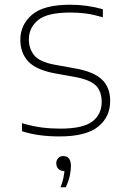

<svg xmlns="http://www.w3.org/2000/svg" viewBox="-20 -568 534 812"><path d="M232 9Q188 9 149.8 4Q111.5 -1 73 -13V-47Q119.5 -33.5 157 -28.8Q194.5 -24 235 -24Q330.5 -24 370.2 -54Q410 -84 410 -137Q410 -181.5 385.5 -206.2Q361 -231 294 -243L211 -258Q133 -272.5 99.5 -308.2Q66 -344 66 -400Q66 -463 115.2 -505.5Q164.5 -548 277 -548Q348 -548 415 -529V-495Q375.5 -506.5 344 -510.8Q312.5 -515 277 -515Q179.5 -515 140.8 -482.8Q102 -450.5 102 -401Q102 -363 124.5 -334.5Q147 -306 213 -294L296 -279Q376.5 -265 411.2 -231.5Q446 -198 446 -141Q446 -73 394.5 -32Q343 9 232 9ZM236 224Q244 203 247.8 186.2Q251.5 169.5 252.5 155H249Q235.5 155 226.8 146Q218 137 218 123Q218 109.5 226.2 100.8Q234.5 92 247 92Q280 92 280 135Q280 153 274.8 176.8Q269.5 200.5 258 224Z"/></svg>

Font: Encode Sans Expanded Thin
Style: Regular
Weight: 100
Width: 7
Designer: Multiple Designers
Foundry: Impallari Type
Version: Version 3.000; ttfautohint (v1.8.3) -l 8 -r 50 -G 200 -x 14 